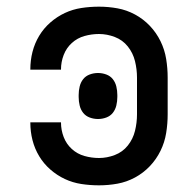

<svg xmlns="http://www.w3.org/2000/svg" viewBox="-20 -548 588 576"><path d="M277 8Q250 8 224 4Q198 0 174.5 -11Q151 -22 131 -39.5Q111 -57 97.5 -79.5Q84 -102 77.5 -127.5Q71 -153 71 -180V-181H163V-180Q163 -158 171 -137Q179 -116 195.5 -101Q212 -86 233.5 -80Q255 -74 277 -74Q301 -74 324.5 -83Q348 -92 363.5 -111.5Q379 -131 385 -155.5Q391 -180 391 -205V-315Q391 -340 385 -364.5Q379 -389 363.5 -408.5Q348 -428 324.5 -437Q301 -446 277 -446Q255 -446 233.5 -440Q212 -434 195.5 -419Q179 -404 171 -383Q163 -362 163 -340V-339H71V-340Q71 -367 77.5 -392.5Q84 -418 97.5 -440.5Q111 -463 131 -480.5Q151 -498 174.5 -509Q198 -520 224 -524Q250 -528 277 -528Q305 -528 332.5 -523Q360 -518 385 -504.5Q410 -491 429.5 -470.5Q449 -450 461.5 -424.5Q474 -399 478.5 -371Q483 -343 483 -315V-205Q483 -177 478.5 -149Q474 -121 461.5 -95.5Q449 -70 429.5 -49.5Q410 -29 385 -15.5Q360 -2 332.5 3Q305 8 277 8ZM274 -191Q261 -191 249 -195.5Q237 -200 229.5 -209.5Q222 -219 219 -231.5Q216 -244 216 -257V-263Q216 -276 219 -288.5Q222 -301 229.5 -310.5Q237 -320 249 -324.5Q261 -329 274 -329Q287 -329 299 -324.5Q311 -320 318.5 -310.5Q326 -301 329 -288.5Q332 -276 332 -263V-257Q332 -244 329 -231.5Q326 -219 318.5 -209.5Q311 -200 299 -195.5Q287 -191 274 -191Z"/></svg>

Font: Iosevka Semi-Condensed Medium
Style: Regular
Weight: 500
Monospace: yes
Designer: Belleve Invis
Foundry: Belleve Invis
Version: Version 27.3.5